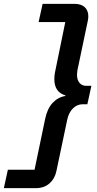

<svg xmlns="http://www.w3.org/2000/svg" viewBox="-77 -813 503 1000"><path d="M383 -728Q383 -717 380 -703L326 -446Q324 -430 324 -424Q324 -397 337 -381.5Q350 -366 372 -366H399L378 -270H353Q325 -270 303 -248.5Q281 -227 273 -189L217 77Q209 117 181 142Q153 167 109 167H-57L-36 71H103L158 -193Q169 -247 197 -277Q225 -307 263 -313L264 -316Q206 -333 206 -401Q206 -422 210 -439L263 -698H124L145 -793H310Q346 -793 364.5 -775.5Q383 -758 383 -728Z"/></svg>

Font: Mona Sans SemiBold
Style: Italic
Weight: 600
Italic angle: -11.7°
Designer: Deni Anggara
Foundry: GitHub
Version: Version 2.000